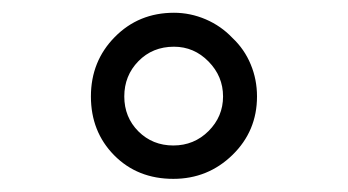

<svg xmlns="http://www.w3.org/2000/svg" viewBox="-20 -636 540 298"><path d="M250 -616.2Q275.4 -616.2 299.3 -606Q323.2 -595.7 340.8 -577.1Q359.4 -559.6 369.1 -536.1Q378.9 -512.7 378.9 -486.3Q378.9 -432.6 340.8 -395.5Q302.7 -358.4 249 -358.4Q193.4 -358.4 157.2 -395Q121.1 -431.6 121.1 -486.3Q121.1 -541 158.2 -578.6Q195.3 -616.2 250 -616.2ZM250 -563.5Q216.8 -563.5 194.8 -541Q172.9 -518.6 172.9 -486.3Q172.9 -454.1 194.8 -432.1Q216.8 -410.2 249 -410.2Q281.2 -410.2 303.7 -432.6Q326.2 -455.1 326.2 -486.3Q326.2 -517.6 303.7 -540.5Q281.2 -563.5 250 -563.5Z"/></svg>

Font: BabelStone Xiangqi
Style: Regular
Weight: 400
Designer: Andrew West
Foundry: BabelStone
Version: Version 11.000 June 09, 2018